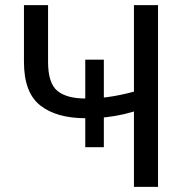

<svg xmlns="http://www.w3.org/2000/svg" viewBox="-20 -731 720 751"><path d="M386.2 -497.6V-155.3H313.5V-497.6ZM73.7 -710.9H168V-488.8Q168 -405.8 204.3 -375.7Q240.7 -345.7 314.5 -345.7Q372.6 -345.7 425.3 -355Q478 -364.3 527.8 -379.4V-302.2Q496.1 -292 464.4 -284.4Q432.6 -276.9 396.5 -272.7Q360.4 -268.6 314.5 -268.6Q201.2 -268.6 137.5 -318.6Q73.7 -368.7 73.7 -488.8ZM503.9 -710.9H598.1V0H503.9Z"/></svg>

Font: RobotoDEMO
Style: Regular
Weight: 400
Designer: Christian Robertson
Foundry: Google
Version: Version 2.136